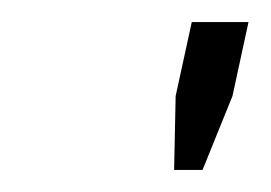

<svg xmlns="http://www.w3.org/2000/svg" viewBox="-20 -650 247 175"><path d="M138.7 -495.1 140.1 -562.5 154.8 -629.9H206.5L191.9 -562.5L164.6 -495.1Z"/></svg>

Font: Fibel Nord
Style: Italic
Weight: 400
Designer: Peter Wiegel
Foundry: Peter Wioegel
Version: Version 000.000